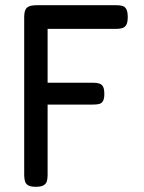

<svg xmlns="http://www.w3.org/2000/svg" viewBox="-20 -708 554 738"><path d="M118 10Q98 10 88.5 4.5Q79 -1 76 -11.5Q73 -22 73 -36V-643Q73 -669 83.5 -678.5Q94 -688 121 -688H428Q442 -688 451.5 -685Q461 -682 466 -672Q471 -662 471 -642Q471 -622 465.5 -612.5Q460 -603 450 -600Q440 -597 426 -597H163V-390H338Q352 -390 361.5 -387Q371 -384 376 -375Q381 -366 381 -347Q381 -329 376 -320Q371 -311 361.5 -308.5Q352 -306 337 -306H163V-35Q163 -21 160 -11Q157 -1 147 4.5Q137 10 118 10Z"/></svg>

Font: Fredoka SemiCondensed
Style: Regular
Weight: 400
Width: 4
Designer: Ben Nathan
Foundry: Milena B. Brandão, Ben Nathan
Version: Version 2.001